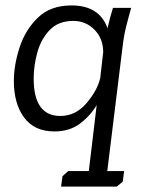

<svg xmlns="http://www.w3.org/2000/svg" viewBox="-20 -474 542 707"><path d="M432 195 410 213H205L210 175L231 156H307L336 -87Q312 -47 274 -18.5Q236 10 180 10Q107 10 69 -41Q31 -92 31 -176Q31 -234 52 -299Q73 -364 119.5 -409Q166 -454 243 -454Q346 -454 376 -370Q380 -389 385 -407.5Q390 -426 396 -445H463Q453 -410 444.5 -376Q436 -342 432 -307L375 156H437ZM250 -397Q195 -397 163 -363.5Q131 -330 117.5 -281Q104 -232 104 -185Q104 -47 202 -47Q258 -47 298 -93.5Q338 -140 349 -186L360 -282Q360 -332 328 -364.5Q296 -397 250 -397Z"/></svg>

Font: Zilla Slab
Style: Italic
Weight: 400
Italic angle: -6°
Designer: Typotheque.com
Foundry: Typotheque type foundry
Version: Version 1.1; 2017; ttfautohint (v1.6)